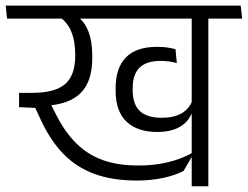

<svg xmlns="http://www.w3.org/2000/svg" viewBox="-35 -650 865 670"><path d="M692 -600.5H634V0H692ZM577 -585H810L805 -630.5H572.5ZM-10.5 -585H759.5L754.5 -630.5H-15ZM287 -455Q287 -505.5 273.2 -540.8Q259.5 -576 231 -596H165.5Q198.5 -575.5 213 -541.5Q227.5 -507.5 227.5 -460.5V-455.5Q227.5 -387 192 -356.5Q156.5 -326 78.5 -326H31.5L65.5 -280H100.5Q163.5 -280.5 205 -298Q246.5 -315.5 266.8 -352.8Q287 -390 287 -449ZM605.5 -53.5 638 -109V-117.5Q597 -94.5 548.2 -83.2Q499.5 -72 447 -72.5Q377 -72.5 324.2 -91.2Q271.5 -110 231.2 -149.8Q191 -189.5 159.5 -252.5L137 -297L31.5 -326V-276L88 -273.5L107 -232.5Q140.5 -160 186.2 -113Q232 -66 294.8 -43Q357.5 -20 442.5 -20Q492.5 -20 534.8 -29.2Q577 -38.5 605.5 -53.5ZM513 -189.5Q561.5 -189.5 591.5 -206.8Q621.5 -224 632.5 -252H639L636.5 -300Q625 -269.5 598 -254.2Q571 -239 529.5 -239Q478 -239 453 -262.5Q428 -286 428 -335V-343Q428 -390.5 452.2 -414Q476.5 -437.5 524.5 -437.5Q539.5 -437.5 553.2 -435.8Q567 -434 582 -430L577.5 -478Q563 -482.5 547.2 -484.5Q531.5 -486.5 513 -486.5Q440 -486.5 404.2 -449.5Q368.5 -412.5 368.5 -343V-333Q368.5 -261.5 406.5 -225.5Q444.5 -189.5 513 -189.5Z"/></svg>

Font: Anek Devanagari Medium Light
Style: Regular
Weight: 300
Version: Version 1.003